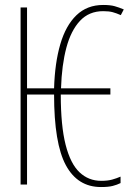

<svg xmlns="http://www.w3.org/2000/svg" viewBox="-20 -744 540 774"><path d="M387 10Q293 10 245.5 -78Q198 -166 198 -363H89V0H63V-714H89V-388H198Q201 -490 223 -565.5Q245 -641 288 -682.5Q331 -724 396 -724Q425 -724 442.5 -719Q460 -714 479 -706L467 -683Q449 -691 434 -695Q419 -699 396 -699Q339 -699 302.5 -660Q266 -621 247.5 -551.5Q229 -482 226 -388H425V-363H225Q225 -237 244.5 -160.5Q264 -84 300.5 -49.5Q337 -15 388 -15Q414 -15 432 -20Q450 -25 466 -32V-6Q452 1 434.5 5.5Q417 10 387 10Z"/></svg>

Font: Noto Sans Mono ExtraCondensed Thin
Style: Regular
Weight: 100
Width: 2
Designer: Monotype Design Team
Foundry: Monotype Imaging Inc.
Version: Version 2.014; ttfautohint (v1.8.4.7-5d5b)